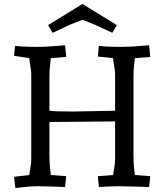

<svg xmlns="http://www.w3.org/2000/svg" viewBox="-20 -942 819 971"><path d="M350 -378 562 -382V-568Q562 -583 557.5 -608.5Q553 -634 552 -648L475 -656L480 -710L512 -707Q550 -705 594.5 -705Q639 -705 680 -709L734 -713L740 -654L662 -648L658 -612Q655 -591 655 -538V-167Q655 -114 658 -93L662 -57L740 -51L734 4L680 2Q618 0 584 0Q550 0 512 2L480 4L475 -51L552 -57Q553 -66 557.5 -91.5Q562 -117 562 -137V-328L230 -325V-167Q230 -114 233 -93L237 -57L315 -51L309 4L261 2Q205 0 167 0Q129 0 94 5L58 9L51 -48L128 -57Q129 -66 133.5 -91.5Q138 -117 138 -137V-568Q138 -583 133.5 -608.5Q129 -634 128 -648L51 -660L56 -710L88 -707Q126 -705 170.5 -705Q215 -705 256 -709L309 -713L315 -654L237 -648L233 -612Q230 -591 230 -538V-382Q255 -378 350 -378ZM397 -922 571 -815 548 -776 460 -817 397 -842 334 -817 246 -776 223 -815Z"/></svg>

Font: Andada
Style: Regular
Weight: 400
Designer: Carolina Giovagnoli
Foundry: Carolina Giovagnoli
Version: Version 1.002